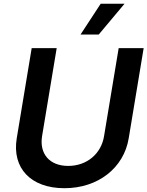

<svg xmlns="http://www.w3.org/2000/svg" viewBox="-20 -981 777 1012"><path d="M605.5 -727.3 528.4 -263.1C513.8 -172.2 439.6 -106.5 339.5 -106.5C239.3 -106.5 187.1 -172.2 201.7 -263.1L278.8 -727.3H147L68.2 -252.1C42.6 -95.9 141.3 11 319.6 11C496.8 11 632.8 -95.9 658.4 -252.1L737.2 -727.3ZM404.5 -799H500.4L636.4 -961.3H510.7Z"/></svg>

Font: Margiela Sans Semi Bold
Style: Italic
Weight: 600
Italic angle: -9.39999°
Designer: Stefan Endress, Andreas Faust
Version: Version 1.100;FEAKit 1.0